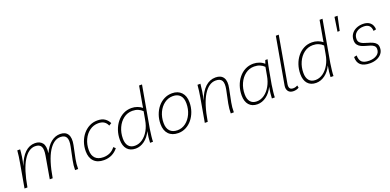

<svg xmlns="http://www.w3.org/2000/svg" viewBox="-2 -1600 5014 2466"><g transform="rotate(-20 2504.5 -366.5)"><path d="M39 0 96 -323Q113 -415 119 -492H158Q156 -453 148 -396.5Q140 -340 123 -274Q208 -502 362 -502Q427 -502 461.5 -460Q496 -418 482 -320Q525 -412 582 -457Q639 -502 706 -502Q779 -502 809.5 -453Q840 -404 821 -309L784 -131Q772 -70 772 0H730Q730 -62 744 -131L780 -305Q797 -389 776 -426.5Q755 -464 696 -464Q604 -464 533.5 -349.5Q463 -235 424 0H384L437 -305Q452 -389 431.5 -426.5Q411 -464 351 -464Q260 -464 189.5 -349.5Q119 -235 79 0Z M1124 7Q1036 7 988.5 -42.5Q941 -92 941 -179Q941 -245 961.5 -303.5Q982 -362 1019 -406.5Q1056 -451 1106 -476.5Q1156 -502 1215 -502Q1279 -502 1317 -475Q1355 -448 1373 -408L1338 -387Q1323 -424 1293 -444Q1263 -464 1214 -464Q1148 -464 1095.5 -425.5Q1043 -387 1013 -322.5Q983 -258 983 -179Q983 -108 1020.5 -69.5Q1058 -31 1131 -31Q1177 -31 1218 -49Q1259 -67 1292 -110L1318 -86Q1284 -42 1235 -17.5Q1186 7 1124 7Z M1558 7Q1484 7 1443.5 -39Q1403 -85 1403 -168Q1403 -236 1423.5 -296.5Q1444 -357 1481.5 -403.5Q1519 -450 1569.5 -476Q1620 -502 1681 -502Q1722 -502 1760 -488Q1798 -474 1824 -452L1830 -492L1874 -740H1914L1813 -169Q1806 -124 1800.5 -75.5Q1795 -27 1795 0H1755Q1757 -68 1773 -153Q1737 -77 1679.5 -35Q1622 7 1558 7ZM1562 -31Q1617 -31 1665.5 -65Q1714 -99 1748.5 -159.5Q1783 -220 1796 -299L1816 -410Q1792 -435 1757 -449.5Q1722 -464 1680 -464Q1612 -464 1559 -424Q1506 -384 1475.5 -316.5Q1445 -249 1445 -169Q1445 -103 1475 -67Q1505 -31 1562 -31Z M2236 -502Q2316 -502 2362.5 -453Q2409 -404 2409 -317Q2409 -250 2388 -191Q2367 -132 2330.5 -87.5Q2294 -43 2245.5 -18Q2197 7 2142 7Q2057 7 2010 -42Q1963 -91 1963 -179Q1963 -245 1983.5 -303.5Q2004 -362 2040.5 -406.5Q2077 -451 2127 -476.5Q2177 -502 2236 -502ZM2143 -31Q2206 -31 2257 -70Q2308 -109 2337.5 -174Q2367 -239 2367 -317Q2367 -389 2332 -426.5Q2297 -464 2234 -464Q2169 -464 2117 -425.5Q2065 -387 2035 -322.5Q2005 -258 2005 -179Q2005 -107 2041 -69Q2077 -31 2143 -31Z M2503 0 2560 -323Q2576 -415 2582 -492H2622Q2619 -453 2611 -396.5Q2603 -340 2586 -274Q2671 -502 2830 -502Q2905 -502 2936.5 -453Q2968 -404 2948 -309L2912 -131Q2900 -70 2900 0H2858Q2858 -62 2871 -131L2907 -305Q2924 -389 2903 -426.5Q2882 -464 2819 -464Q2724 -464 2653 -349.5Q2582 -235 2543 0Z M3223 7Q3149 7 3108.5 -39Q3068 -85 3068 -168Q3068 -236 3088.5 -296.5Q3109 -357 3146.5 -403.5Q3184 -450 3234.5 -476Q3285 -502 3346 -502Q3388 -502 3428 -487Q3468 -472 3493 -447L3509 -493H3540Q3530 -448 3522.5 -413.5Q3515 -379 3511 -353L3478 -169Q3471 -124 3465.5 -75.5Q3460 -27 3460 0H3420Q3422 -68 3438 -153Q3402 -77 3344.5 -35Q3287 7 3223 7ZM3227 -31Q3282 -31 3330.5 -65Q3379 -99 3413.5 -159.5Q3448 -220 3461 -299L3481 -410Q3457 -435 3422 -449.5Q3387 -464 3345 -464Q3277 -464 3224 -424Q3171 -384 3140.5 -316.5Q3110 -249 3110 -169Q3110 -103 3140 -67Q3170 -31 3227 -31Z M3716 7Q3666 7 3644 -23.5Q3622 -54 3630 -101L3743 -740H3783L3672 -109Q3665 -72 3676.5 -50.5Q3688 -29 3725 -29Q3742 -29 3757.5 -34Q3773 -39 3783 -45L3790 -14Q3775 -3 3754.5 2Q3734 7 3716 7Z M4025 7Q3951 7 3910.5 -39Q3870 -85 3870 -168Q3870 -236 3890.5 -296.5Q3911 -357 3948.5 -403.5Q3986 -450 4036.5 -476Q4087 -502 4148 -502Q4189 -502 4227 -488Q4265 -474 4291 -452L4297 -492L4341 -740H4381L4280 -169Q4273 -124 4267.5 -75.5Q4262 -27 4262 0H4222Q4224 -68 4240 -153Q4204 -77 4146.5 -35Q4089 7 4025 7ZM4029 -31Q4084 -31 4132.5 -65Q4181 -99 4215.5 -159.5Q4250 -220 4263 -299L4283 -410Q4259 -435 4224 -449.5Q4189 -464 4147 -464Q4079 -464 4026 -424Q3973 -384 3942.5 -316.5Q3912 -249 3912 -169Q3912 -103 3942 -67Q3972 -31 4029 -31Z M4505 -517 4534 -710H4576L4535 -517Z M4762 7Q4591 7 4594 -139L4632 -147Q4632 -84 4663 -56Q4694 -28 4763 -28Q4824 -28 4866 -55.5Q4908 -83 4908 -134Q4908 -163 4890.5 -179Q4873 -195 4844.5 -204.5Q4816 -214 4784.5 -222Q4753 -230 4725 -243Q4697 -256 4679 -279.5Q4661 -303 4661 -342Q4661 -392 4686 -427.5Q4711 -463 4752.5 -481.5Q4794 -500 4844 -500Q4906 -500 4942 -468.5Q4978 -437 4981 -377L4944 -369Q4940 -466 4843 -466Q4780 -466 4741 -433.5Q4702 -401 4702 -347Q4702 -315 4719.5 -297Q4737 -279 4765 -268.5Q4793 -258 4824.5 -249.5Q4856 -241 4884 -229Q4912 -217 4930 -196Q4948 -175 4948 -139Q4948 -93 4923 -60.5Q4898 -28 4855.5 -10.5Q4813 7 4762 7Z"/></g></svg>

Font: Livvic ExtraLight
Style: Italic
Weight: 275
Italic angle: -10°
Designer: Jacques Le Bailly, Baron von Fonthausen
Version: Version 1.001; ttfautohint (v1.8.2)